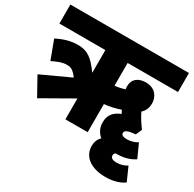

<svg xmlns="http://www.w3.org/2000/svg" viewBox="-172 -806 1185 1172"><g transform="rotate(30 420.5 -219.5)"><path d="M110 -25 324 -147V0H481V-198C520 -202 560 -211 593 -223C597 -215 601 -208 605 -200C556 -181 530 -150 530 -99C530 -61 545 -31 572 -9C553 9 544 33 544 60C544 137 611 183 710 183C763 183 806 171 841 147L799 52C776 66 752 73 725 73C697 73 683 63 683 47C683 39 686 32 693 27C694 27 695 27 696 27C748 27 790 16 826 -8L783 -103C760 -89 735 -82 710 -82C680 -82 669 -91 669 -104C669 -121 689 -131 742 -135L761 -178C738 -209 717 -241 702 -273C727 -295 734 -323 734 -348C734 -395 703 -441 639 -441C585 -441 549 -415 549 -363C549 -356 550 -349 551 -343C532 -336 509 -330 481 -328V-488H836V-622H0V-488H324V-328C268 -405 232 -432 164 -432C115 -432 69 -419 18 -393L67 -262C105 -281 135 -293 167 -293C196 -293 211 -285 241 -246L39 -153Z"/></g></svg>

Font: Noto Sans Devanagari Condensed Black
Style: Regular
Weight: 900
Width: 3
Designer: Jelle Bosma - Monotype Design Team
Foundry: Monotype Imaging Inc.
Version: Version 2.004